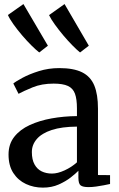

<svg xmlns="http://www.w3.org/2000/svg" viewBox="-20 -890 570 922"><path d="M186 11Q142 11 104.5 -6.5Q67 -24 44 -59.2Q21 -94.5 21 -148Q21 -198 48.5 -233Q76 -268 122.8 -289.5Q169.5 -311 228 -321.5Q286.5 -332 349.5 -332.5V-369.5Q349.5 -414 340 -440Q330.5 -466 306.2 -477.2Q282 -488.5 237.5 -488.5Q180 -488.5 136.5 -470.5Q93 -452.5 69 -439.5L44 -489Q55 -498.5 87.8 -516.2Q120.5 -534 166.8 -548.5Q213 -563 264.5 -563Q333.5 -563 374.2 -542.8Q415 -522.5 432.8 -479.5Q450.5 -436.5 450.5 -368V-49.5L508.5 -49V-6.5Q497.5 -4 479.5 -0.5Q461.5 3 441.8 5.8Q422 8.5 405 8.5Q378.5 8.5 367.5 0.5Q356.5 -7.5 356.5 -37V-70Q344 -57 319.8 -38Q295.5 -19 261.8 -4Q228 11 186 11ZM229.5 -56.5Q257 -56.5 290.5 -72Q324 -87.5 349.5 -110.5V-282Q276.5 -281.5 228.5 -265.8Q180.5 -250 156.8 -222.5Q133 -195 133 -160Q133 -123.5 145.8 -100.5Q158.5 -77.5 180.2 -67Q202 -56.5 229.5 -56.5ZM168 -638.5Q153 -650 131 -671.8Q109 -693.5 86 -720.5Q63 -747.5 44.5 -773.5Q26 -799.5 18 -818L92.5 -870.5L210 -670.5L169 -638.5ZM364 -638.5Q349.5 -650 328 -671.8Q306.5 -693.5 284 -720.2Q261.5 -747 243 -772.8Q224.5 -798.5 215.5 -817.5L290 -870.5L406.5 -670.5L365 -638.5Z"/></svg>

Font: Merriweather 28pt
Style: Regular
Weight: 400
Version: Version 2.100